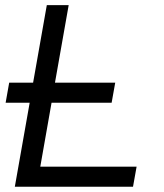

<svg xmlns="http://www.w3.org/2000/svg" viewBox="-20 -713 626 733"><path d="M1.5 -320.8 15.1 -397.5H106.4L158.7 -693.4H242.2L189.9 -397.5H419.9L406.2 -320.8H176.8L133.8 -76.7H501.5L487.8 0H36.6L93.3 -320.8Z"/></svg>

Font: CaskaydiaCove NFP SemiLight
Style: Italic
Weight: 350
Italic angle: -10°
Designer: Aaron Bell
Foundry: Saja Typeworks
Version: Version 2111.001; VTT 6.35;Nerd Fonts 3.1.1